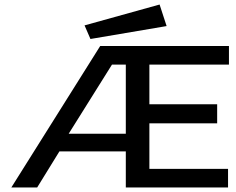

<svg xmlns="http://www.w3.org/2000/svg" viewBox="-20 -827 1040 847"><path d="M30 0 422 -624H990V-542H639V-367H938V-283H639V-82H986V0H535V-159H242L144 0ZM283 -237H535V-542H474ZM379 -655 353 -715 684 -807 715 -712Z"/></svg>

Font: Inconsolata UltraExpanded Medium
Style: Regular
Weight: 500
Width: 9
Monospace: yes
Designer: Raph Levien, Cyreal, Brenton Simpson
Foundry: Raph Levien, Cyreal, Google
Version: Version 3.001; ttfautohint (v1.8.2.53-6de2)